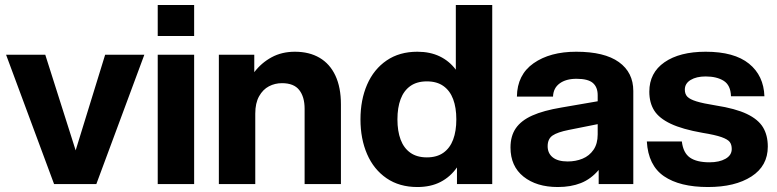

<svg xmlns="http://www.w3.org/2000/svg" viewBox="-20 -740 3124 772"><path d="M4.4 -520H162L284.2 -135.4L402.8 -520H560.4L367.4 0H197.4Z M614.2 -520H760.6V0H614.2ZM614.2 -720H760.6V-595.2H614.2Z M860 -520H1002.4V-449.8Q1031 -487.4 1072.1 -509.7Q1113.2 -532 1165.8 -532Q1223.4 -532 1264.9 -507.7Q1306.4 -483.4 1328.6 -436Q1350.8 -388.6 1350.8 -320.4V0H1204.8V-302.8Q1204.8 -350.4 1183.2 -378Q1161.6 -405.6 1113.8 -405.6Q1085.6 -405.6 1061.4 -393Q1037.2 -380.4 1021.8 -353Q1006.4 -325.6 1006.4 -283.2V0H860Z M1429.4 -260Q1429.4 -338.4 1456.1 -399.9Q1482.8 -461.4 1534.3 -496.7Q1585.8 -532 1658.2 -532Q1709.2 -532 1747.9 -513.4Q1786.6 -494.8 1812.8 -459.8V-720H1959.2V0H1817.4V-66.8Q1790.8 -28.8 1751.3 -8.4Q1711.8 12 1658.2 12Q1585.8 12 1534.3 -23.3Q1482.8 -58.6 1456.1 -120.1Q1429.4 -181.6 1429.4 -260ZM1814.8 -260Q1814.8 -307.2 1802 -341.3Q1789.2 -375.4 1762.9 -394.1Q1736.6 -412.8 1696.4 -412.8Q1656.2 -412.8 1629.9 -394.1Q1603.6 -375.4 1590.8 -341.3Q1578 -307.2 1578 -260Q1578 -212.8 1590.8 -178.7Q1603.6 -144.6 1629.9 -125.9Q1656.2 -107.2 1696.4 -107.2Q1736.6 -107.2 1762.9 -125.9Q1789.2 -144.6 1802 -178.7Q1814.8 -212.8 1814.8 -260Z M2032.6 -147Q2032.6 -193.2 2054 -224.3Q2075.4 -255.4 2120.2 -275.5Q2165 -295.6 2238.2 -307.8L2383.2 -332.8V-357.2Q2383.2 -389.6 2363.8 -406.4Q2344.4 -423.2 2298 -423.2Q2255.6 -423.2 2230.2 -404.5Q2204.8 -385.8 2203.6 -351.6H2058.4Q2059.6 -439.6 2125.6 -485.8Q2191.6 -532 2296.8 -532Q2410.4 -532 2468.4 -490.4Q2526.4 -448.8 2526.4 -374.2V0H2387.2V-56.6Q2355.8 -19.8 2315.6 -3.9Q2275.4 12 2223 12Q2137.4 12 2085 -29.8Q2032.6 -71.6 2032.6 -147ZM2383.2 -199.4V-240.8L2267 -217.6Q2221.6 -208.6 2201.8 -195.1Q2182 -181.6 2182 -152Q2182 -123.6 2202.6 -107.2Q2223.2 -90.8 2262.4 -90.8Q2295.2 -90.8 2322.5 -102.1Q2349.8 -113.4 2366.5 -137.8Q2383.2 -162.2 2383.2 -199.4Z M2580.8 -171.2H2721.6Q2727 -125.2 2754.2 -106.3Q2781.4 -87.4 2832.8 -87.4Q2872.2 -87.4 2897.2 -101.6Q2922.2 -115.8 2922.2 -140.8Q2922.2 -158.6 2914.1 -169.2Q2906 -179.8 2881 -188.7Q2856 -197.6 2804.4 -206Q2723.8 -220.2 2677 -242.3Q2630.2 -264.4 2610.5 -295.6Q2590.8 -326.8 2590.8 -371.4Q2590.8 -447.4 2651.8 -489.7Q2712.8 -532 2817.2 -532Q2932.4 -532 2991.6 -484Q3050.8 -436 3053.6 -352.8H2919.2Q2917.8 -397.6 2889.8 -415.1Q2861.8 -432.6 2817.2 -432.6Q2780.2 -432.6 2756.9 -418.5Q2733.6 -404.4 2733.6 -379.6Q2733.6 -361.8 2743.7 -351.2Q2753.8 -340.6 2780.2 -332.4Q2806.6 -324.2 2857.8 -316Q2937.4 -303.6 2983 -281.8Q3028.6 -260 3047.9 -228.1Q3067.2 -196.2 3067.2 -150.6Q3067.2 -72.8 3001.4 -30.4Q2935.6 12 2826.8 12Q2713.2 12 2649.8 -31.4Q2586.4 -74.8 2580.8 -171.2Z"/></svg>

Font: Aspekta Variable
Style: Regular
Weight: 400
Designer: Ivo Dolenc
Version: Version 2.100